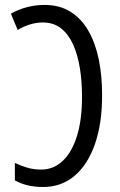

<svg xmlns="http://www.w3.org/2000/svg" viewBox="-20 -745 483 775"><path d="M154.8 9.8Q120.6 9.8 92.3 3.2Q64 -3.4 40 -17.1V-87.4Q63 -76.2 89.4 -68.4Q115.7 -60.5 145.5 -60.5Q196.8 -60.5 234.1 -96.4Q271.5 -132.3 291.5 -198.7Q311.5 -265.1 311 -356.9Q311 -416 302.5 -469.5Q293.9 -522.9 275.4 -564.7Q256.8 -606.4 226.6 -630.4Q196.3 -654.3 152.8 -654.3Q127 -654.3 100.6 -646.2Q74.2 -638.2 51.3 -624L23.9 -689.9Q54.2 -707 88.9 -716.1Q123.5 -725.1 159.7 -725.1Q220.7 -725.1 264.6 -697.5Q308.6 -669.9 336.9 -620.4Q365.2 -570.8 378.7 -505.1Q392.1 -439.5 392.1 -363.3Q392.6 -248 363.5 -164.3Q334.5 -80.6 281 -35.4Q227.5 9.8 154.8 9.8Z"/></svg>

Font: Open Sans Condensed
Style: Regular
Weight: 400
Width: 3
Designer: Monotype Design Team
Foundry: Monotype Imaging Inc.
Version: Version 3.000